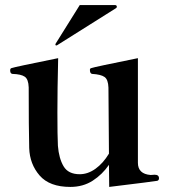

<svg xmlns="http://www.w3.org/2000/svg" viewBox="-20 -725 679 756"><path d="M606 -23Q606 -15 599 -13Q590 -11 410 11L409 -76Q383 -38 345 -13.5Q307 11 257 11Q175 11 136 -34Q97 -79 95 -142Q93 -222 93 -381Q92 -413 77.5 -423Q63 -433 29 -434Q20 -435 20 -448Q20 -456 26 -457Q36 -461 209 -496Q206 -373 206 -283Q206 -189 208 -151Q212 -101 230.5 -70Q249 -39 294 -39Q326 -39 356 -60.5Q386 -82 409 -120L407 -380Q406 -412 391.5 -422Q377 -432 343 -434Q334 -435 334 -450Q334 -456 340 -457Q350 -461 523 -496V-84Q523 -40 573 -36L589 -37Q606 -37 606 -23ZM437 -693Q440 -695 440 -698Q440 -705 433 -705H294L199 -553L198 -549Q198 -548 199 -547Q200 -546 202 -546L205 -547Z"/></svg>

Font: Shippori Mincho
Style: Bold
Weight: 700
Designer: FONTDASU
Foundry: FONTDASU / Google Inc. / but / Adobe
Version: Version 3.110; ttfautohint (v1.8.3)